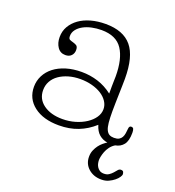

<svg xmlns="http://www.w3.org/2000/svg" viewBox="-117 -550 736 807"><g transform="rotate(20 251.5 -146.5)"><path d="M333 -219Q333 -232 333.5 -244.5Q334 -257 334 -264Q334 -342 306 -384.5Q278 -427 212 -427Q190 -427 169 -422.5Q148 -418 131.5 -409Q115 -400 105 -387Q95 -374 95 -358Q95 -346 101 -343Q107 -340 115 -338Q123 -336 131.5 -331.5Q140 -327 140 -311Q140 -296 130.5 -286Q121 -276 104 -276Q81 -276 68.5 -294.5Q56 -313 56 -339Q56 -366 68.5 -387.5Q81 -409 102.5 -424.5Q124 -440 154 -448.5Q184 -457 220 -457Q299 -457 336.5 -412Q374 -367 374 -268Q374 -256 373.5 -237.5Q373 -219 372.5 -199Q372 -179 371.5 -158.5Q371 -138 371 -122Q371 -91 373 -71Q375 -51 380.5 -39.5Q386 -28 394.5 -23.5Q403 -19 415 -19Q429 -19 437 -23.5Q445 -28 449.5 -36Q454 -44 455.5 -54.5Q457 -65 458 -76Q459 -88 468 -88Q476 -88 478.5 -82Q481 -76 481 -65Q481 -29 467.5 -12Q454 5 431 9Q418 17 409.5 28.5Q401 40 396.5 52Q392 64 390 74Q388 84 388 90Q388 96 389.5 104Q391 112 395.5 119.5Q400 127 407.5 132Q415 137 427 137Q440 137 449 131Q458 125 464.5 117.5Q471 110 476.5 103.5Q482 97 489 97Q498 97 500.5 102Q503 107 503 113Q503 117 497.5 125.5Q492 134 481.5 142.5Q471 151 457 157.5Q443 164 425 164Q390 164 367 143.5Q344 123 344 91Q344 75 349.5 62Q355 49 362.5 39Q370 29 379 21.5Q388 14 396 9Q375 6 359 -7.5Q343 -21 335 -48Q303 -19 264.5 -4Q226 11 179 11Q109 11 67.5 -21Q26 -53 26 -106Q26 -133 38 -156.5Q50 -180 72 -197Q94 -214 125 -223.5Q156 -233 194 -233Q232 -233 267 -222Q302 -211 333 -187ZM67 -106Q67 -66 99.5 -42.5Q132 -19 184 -19Q214 -19 241 -27Q268 -35 288.5 -48.5Q309 -62 321 -79.5Q333 -97 333 -117Q333 -135 322.5 -151Q312 -167 294 -178.5Q276 -190 251.5 -196.5Q227 -203 199 -203Q171 -203 147 -196Q123 -189 105 -176.5Q87 -164 77 -146Q67 -128 67 -106Z"/></g></svg>

Font: Life Savers
Style: Regular
Weight: 400
Designer: Pablo Impallari, Rodrigo Fuenzalida, Brenda Gallo
Foundry: Pablo Impallari, Rodrigo Fuenzalida, Brenda Gallo
Version: Version 3.001; ttfautohint (v0.95) -l 8 -r 50 -G 200 -x 14 -